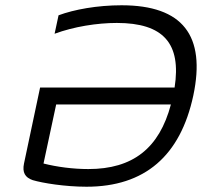

<svg xmlns="http://www.w3.org/2000/svg" viewBox="-20 -699 766 728"><path d="M202 -641 187 -571C260 -598 348 -612 423 -612C600 -612 668 -534 642 -367H132L71 -79C64 -45 75 -26 104 -16C141 -5 226 9 308 9C529 9 664 -108 713 -337C761 -564 673 -679 441 -679C349 -679 261 -663 202 -641ZM145 -79 193 -303H628C584 -137 484 -58 315 -58C257 -58 196 -66 145 -79Z"/></svg>

Font: LT Wave Text Light Italic
Style: Regular
Weight: 300
Designer: Daniel Lyons
Version: Version 2.5 (Glyphs App)